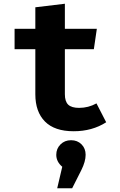

<svg xmlns="http://www.w3.org/2000/svg" viewBox="-20 -685 640 1027"><path d="M374 17Q272 17 220.5 -35Q169 -87 169 -181V-422H58V-531H169V-646L327 -665V-531H498L482 -422H327V-181Q327 -142 345 -125Q363 -108 403 -108Q453 -108 496 -132L548 -31Q473 17 374 17ZM438 143Q438 179 415 225L366 322H286L313 207Q281 180 281 143Q281 110 303.5 87.5Q326 65 360 65Q394 65 416 87Q438 109 438 143Z"/></svg>

Font: Fira Mono
Style: Bold
Weight: 700
Monospace: yes
Designer: Carrois Corporate & Edenspiekermann AG
Foundry: Carrois Corporate GbR & Edenspiekermann AG
Version: Version 3.206